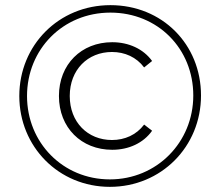

<svg xmlns="http://www.w3.org/2000/svg" viewBox="-20 -723 855 746"><path d="M407 3C208 3 55 -153 55 -350C55 -547 208 -703 409 -703C610 -703 761 -551 761 -352C761 -153 606 3 407 3ZM407 -26C589 -26 731 -170 731 -352C731 -534 593 -674 409 -674C224 -674 85 -531 85 -350C85 -169 224 -26 407 -26ZM416 -141C296 -141 209 -227 209 -350C209 -473 296 -559 416 -559C480 -559 537 -533 571 -486C571 -486 540 -461 540 -461C510 -501 465 -521 415 -521C321 -521 251 -452 251 -350C251 -248 321 -179 415 -179C465 -179 510 -199 540 -239C540 -239 571 -215 571 -215C537 -167 480 -141 416 -141Z"/></svg>

Font: TamingNoise
Style: Regular
Weight: 500
Designer: Julieta Ulanovsky
Foundry: Julieta Ulanovsky
Version: ""